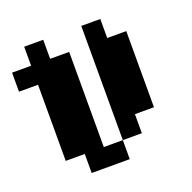

<svg xmlns="http://www.w3.org/2000/svg" viewBox="-124 -724 948 948"><g transform="rotate(-20 350.0 -250.0)"><path d="M0 -400V-500H100V-600H200V-500H300V0H400V100H200V0H100V-400ZM400 0V-600H500V-500H600V-100H500V0Z"/></g></svg>

Font: FT88 Gothique
Style: Regular
Weight: 400
Designer: Ange Degheest & Oriane Charvieux
Foundry: Velvetyne Type Foundry
Version: Version 1.000;FEAKit 1.0